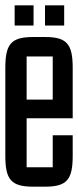

<svg xmlns="http://www.w3.org/2000/svg" viewBox="-20 -696 293 721"><path d="M106 -600V-676H35V-600ZM221 -600V-676H149V-600ZM149 5C231 5 253 -21 253 -111V-188H178V-68H80V-252H253V-441C253 -531 231 -557 149 -557H105C22 -557 0 -531 0 -441V-111C0 -21 22 5 105 5ZM80 -484H178V-322H80Z"/></svg>

Font: Queering
Style: Regular
Weight: 400
Designer: Adam Naccarato
Foundry: adamnac
Version: Version 2.000;hotconv 1.0.109;makeotfexe 2.5.65596